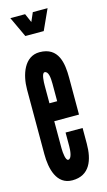

<svg xmlns="http://www.w3.org/2000/svg" viewBox="-116 -768 455 817"><g transform="rotate(-15 111.5 -359.5)"><path d="M143 -637 184 -727H119L102 -688L85 -727H20L62 -637ZM121 -196V-136C121 -117 118 -81 102 -81C91 -81 87 -114 87 -136V-255H196V-418C196 -481 186 -555 102 -555C35 -555 10 -480 10 -415V-130C10 -67 27 8 97 8C174 8 196 -56 196 -127V-196ZM87 -411C87 -427 88 -467 101 -467C118 -467 121 -438 121 -411V-334H87Z"/></g></svg>

Font: League Gothic Condensed
Style: Regular
Weight: 400
Width: 3
Designer: Tyler Finck
Foundry: The League of Moveable Type
Version: Version 1.001;PS 001.001;hotconv 1.0.56;makeotf.lib2.0.21325